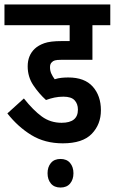

<svg xmlns="http://www.w3.org/2000/svg" viewBox="-20 -642 514 860"><path d="M264 -209Q243 -209 224 -205Q205 -201 186 -194Q154 -223 129 -260.5Q104 -298 104 -345Q104 -394 136 -424Q152 -439 178.5 -448.5Q205 -458 256 -458H292V-529H0V-622H474V-529H394V-374H252Q235 -374 226 -371.5Q217 -369 212 -363Q204 -356 204 -341Q204 -325 210 -312Q216 -299 225 -287Q240 -292 255.5 -293.5Q271 -295 286 -295Q359 -295 395.5 -254Q432 -213 432 -148Q432 -85 391 -42.5Q350 0 261 0Q181 0 120.5 -37Q60 -74 13 -134L87 -201Q129 -148 167.5 -120Q206 -92 256 -92Q329 -92 329 -151Q329 -177 314 -193Q299 -209 264 -209ZM193 134Q193 106 208 88Q223 70 251 70Q279 70 294 88Q309 106 309 134Q309 162 294 180Q279 198 251 198Q223 198 208 180Q193 162 193 134Z"/></svg>

Font: Noto Sans ExtraCondensed SemiBold
Style: Regular
Weight: 600
Width: 2
Designer: Monotype Design Team
Foundry: Monotype Imaging Inc.
Version: Version 2.013; ttfautohint (v1.8.4.7-5d5b)